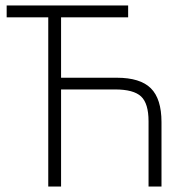

<svg xmlns="http://www.w3.org/2000/svg" viewBox="-20 -683 688 703"><path d="M203.6 -398.4H407.7Q493.2 -398.4 532.2 -359.9Q571.3 -321.3 571.3 -235.8V0H523.9V-238.8Q523.9 -304.2 496.6 -329.8Q469.2 -355.5 401.4 -355.5H203.6V0H156.7V-619.6H4.4V-663.1H449.2V-619.6H203.6Z"/></svg>

Font: Bpm'online Open Sans Light
Style: Regular
Weight: 300
Foundry: Ascender Corporation
Version: Version 1.10